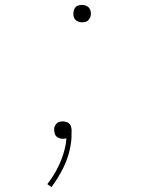

<svg xmlns="http://www.w3.org/2000/svg" viewBox="-20 -558 616 783"><path d="M315 -467Q323 -467 330.5 -469.5Q338 -472 343 -479Q348 -486 350 -494Q352 -505 348.5 -516Q345 -527 335.5 -532.5Q326 -538 315 -538Q307 -538 299 -535.5Q291 -533 286 -526Q281 -519 280 -511Q278 -500 281 -489Q284 -478 294 -472.5Q304 -467 315 -467ZM190 205Q219 166 240 122.5Q261 79 268 34Q271 18 271.5 3Q272 -12 272 -28Q272 -37 268 -46Q264 -55 255 -59Q246 -63 236 -63Q228 -63 220.5 -60.5Q213 -58 208 -51Q203 -44 201 -36Q200 -25 203 -14Q206 -3 215.5 2.5Q225 8 236 8Q244 8 251 6Q250 19 248 31Q240 74 220.5 115.5Q201 157 173 193Z"/></svg>

Font: Iosevka Sparkle Thin
Style: Italic
Weight: 100
Italic angle: -9°
Designer: Belleve Invis
Foundry: Belleve Invis
Version: Version 4.5.0; ttfautohint (v1.8.3)